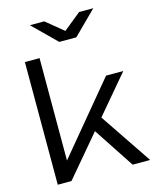

<svg xmlns="http://www.w3.org/2000/svg" viewBox="-140 -1071 937 1164"><g transform="rotate(-15 328.5 -489.0)"><path d="M167 -85 140 -95 529 -563H637L161 0H75V-770H167ZM360 -281 419 -350 655 0H545ZM415 -834H308L162 -978H252L379 -874H343L471 -978H560Z"/></g></svg>

Font: Unbounded Light
Style: Regular
Weight: 300
Designer: Luke Prowse, Jean-Baptiste Morizot, Fátima Lázaro, Florian Runge
Foundry: NaN
Version: Version 1.700